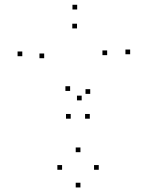

<svg xmlns="http://www.w3.org/2000/svg" viewBox="-20 -772 660 814"><path d="M326.3 -346.5V-366.5H306.3V-346.5ZM531.8 -542V-562H511.8V-542ZM307.2 -731.8V-751.8H287.2V-731.8ZM74.5 -533.7V-553.7H54.5V-533.7ZM167.3 -525.2V-545.2H147.3V-525.2ZM306.5 -651.5V-671.5H286.5V-651.5ZM434.3 -538.2V-558.2H414.3V-538.2ZM277.3 -386.5V-406.5H257.3V-386.5ZM279.8 -268.8V-288.8H259.8V-268.8ZM360.7 -268.8V-288.8H340.7V-268.8ZM362.5 -374V-394H342.5V-374ZM398.7 -52.2V-72.2H378.7V-52.2ZM321 -126.8V-146.8H301V-126.8ZM243.2 -52.2V-72.2H223.2V-52.2ZM321 22.7V2.7H301V22.7Z"/></svg>

Font: Monaspace Krypton Dots Var
Style: Regular
Weight: 400
Designer: Riley Cran and the Lettermatic Team
Version: Version 1.100 (Monaspace Krypton Dots)